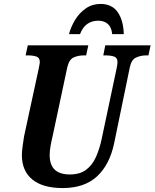

<svg xmlns="http://www.w3.org/2000/svg" viewBox="-20 -944 784 974"><path d="M298 10Q197 10 144 -33.5Q91 -77 91 -157Q91 -175 95 -204.5Q99 -234 102 -252L176 -594Q182 -623 182 -629Q182 -651 165 -657Q148 -663 121 -663H110L121 -714H428L417 -663H405Q377 -663 353.5 -652.5Q330 -642 321 -601L246 -249Q241 -229 236.5 -204Q232 -179 232 -157Q232 -59 334 -59Q385 -59 416.5 -82.5Q448 -106 466.5 -147Q485 -188 496 -240L572 -599Q576 -618 576 -629Q576 -651 559 -657Q542 -663 515 -663H504L514 -714H744L733 -663H721Q694 -663 670 -652Q646 -641 638 -600L559 -217Q536 -108 472 -49Q408 10 298 10ZM330 -771Q340 -809 361.5 -844Q383 -879 415.5 -901.5Q448 -924 490 -924Q548 -924 577 -882.5Q606 -841 608 -771H549Q546 -806 527 -822.5Q508 -839 478 -839Q447 -839 423.5 -823Q400 -807 386 -771Z"/></svg>

Font: Noto Serif Condensed
Style: Bold Italic
Weight: 700
Width: 3
Italic angle: -12°
Designer: Monotype Design Team
Foundry: Monotype Imaging Inc.
Version: Version 2.014